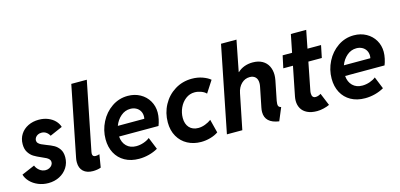

<svg xmlns="http://www.w3.org/2000/svg" viewBox="-68 -1183 3376 1622"><g transform="rotate(-15 1620.5 -372.0)"><path d="M1 -118.2 115.2 -167Q124 -142.1 147.9 -123Q171.9 -104 201.2 -104Q218.8 -104 233.6 -111.6Q248.5 -119.1 257.1 -131.3Q265.6 -143.6 265.6 -157.7Q265.6 -171.9 256.6 -182.1Q247.6 -192.4 233.9 -199.7Q220.2 -207 194.8 -217.8Q155.8 -234.4 130.6 -249.8Q105.5 -265.1 87.2 -293.5Q68.8 -321.8 68.8 -365.2Q68.8 -414.6 93 -452.1Q117.2 -489.7 159.2 -510.3Q201.2 -530.8 252.9 -530.8Q297.4 -530.8 333.7 -515.9Q370.1 -501 393.6 -476.3Q417 -451.7 425.8 -421.9L315.9 -374Q306.2 -393.6 288.3 -406.2Q270.5 -418.9 246.6 -418.9Q228.5 -418.9 214.6 -411.6Q200.7 -404.3 192.9 -392.3Q185.1 -380.4 185.1 -367.7Q185.1 -353.5 194.6 -343.3Q204.1 -333 218.8 -325.9Q233.4 -318.8 258.8 -309.1Q298.8 -294.4 324.7 -280Q350.6 -265.6 369.4 -238.3Q388.2 -210.9 388.2 -167.5Q388.2 -117.7 362.8 -77.6Q337.4 -37.6 293.5 -14.9Q249.5 7.8 195.8 7.8Q148.4 7.8 107.2 -9.3Q65.9 -26.4 38.1 -55.4Q10.3 -84.5 1 -118.2Z M471.2 -99.6Q471.2 -119.6 475.1 -137.7L597.7 -752H733.4L613.3 -151.9Q611.8 -144 611.8 -137.2Q611.8 -110.4 640.1 -110.4Q647.9 -110.4 657.5 -112.3Q667 -114.3 673.3 -116.7L654.8 -4.4Q640.6 1.5 621.3 4.4Q602.1 7.3 585 7.3Q531.2 7.3 501.2 -20.8Q471.2 -48.8 471.2 -99.6Z M756.3 -224.6Q756.3 -303.2 792.2 -374Q828.1 -444.8 891.1 -487.8Q954.1 -530.8 1031.2 -530.8Q1091.3 -530.8 1139.2 -504.2Q1187 -477.5 1213.6 -431.9Q1240.2 -386.2 1240.2 -331.1Q1240.2 -303.2 1233.6 -272.5Q1227.1 -241.7 1217.3 -217.8H872.6Q876.5 -165 908.4 -133.3Q940.4 -101.6 993.2 -101.6Q1025.9 -101.6 1058.3 -112.8Q1090.8 -124 1111.3 -141.1L1154.3 -35.2Q1118.7 -14.6 1075.7 -3.4Q1032.7 7.8 988.8 7.8Q917.5 7.8 865 -21.5Q812.5 -50.8 784.4 -103.3Q756.3 -155.8 756.3 -224.6ZM1117.2 -307.6Q1119.6 -317.4 1119.6 -329.1Q1119.6 -355.5 1107.4 -376Q1095.2 -396.5 1073.2 -408Q1051.3 -419.4 1023.9 -419.4Q977.5 -419.4 940.7 -387.9Q903.8 -356.4 885.7 -307.6Z M1300.8 -226.1Q1300.8 -308.6 1338.4 -378.4Q1376 -448.2 1442.6 -489.5Q1509.3 -530.8 1591.8 -530.8Q1642.1 -530.8 1684.8 -515.4Q1727.5 -500 1751.5 -479L1684.6 -375.5Q1669.4 -392.6 1640.9 -403.1Q1612.3 -413.6 1584.5 -413.6Q1541 -413.6 1506.3 -387.2Q1471.7 -360.8 1452.1 -318.4Q1432.6 -275.9 1432.6 -229.5Q1432.6 -176.8 1460.9 -145.5Q1489.3 -114.3 1539.6 -114.3Q1568.8 -114.3 1599.6 -126Q1630.4 -137.7 1652.8 -154.8L1682.6 -37.1Q1652.8 -16.6 1612.8 -5.4Q1572.8 5.9 1531.7 5.9Q1466.3 5.9 1413.8 -22Q1361.3 -49.8 1331.1 -102.5Q1300.8 -155.3 1300.8 -226.1Z M2092.8 -104.5Q2092.8 -122.6 2097.2 -143.6L2131.8 -315.4Q2135.3 -332 2135.3 -347.2Q2135.3 -381.8 2116.9 -399.7Q2098.6 -417.5 2067.9 -417.5Q2025.9 -417.5 1994.9 -387.5Q1963.9 -357.4 1954.1 -307.1L1892.1 0H1757.3L1907.2 -752H2042.5L1989.7 -481.9H1992.2Q2017.6 -506.3 2051.5 -518.6Q2085.4 -530.8 2123.5 -530.8Q2172.9 -530.8 2207.3 -511.5Q2241.7 -492.2 2258.8 -458.3Q2275.9 -424.3 2275.9 -381.3Q2275.9 -361.3 2271 -334.5L2236.8 -164.1Q2233.9 -147.9 2233.9 -137.2Q2233.9 -122.1 2240 -114.7Q2246.1 -107.4 2259.8 -104L2212.9 8.3Q2092.8 -8.8 2092.8 -104.5Z M2391.6 -123Q2391.6 -139.6 2395.5 -160.2L2446.3 -415.5H2361.8L2384.8 -522.9H2467.3L2498.5 -679.2H2632.8L2602.1 -522.9H2720.7L2698.7 -415.5H2581.1L2533.7 -174.8Q2531.2 -164.1 2531.2 -150.9Q2531.2 -110.8 2564.5 -110.8Q2576.7 -110.8 2589.4 -115.7Q2602.1 -120.6 2609.9 -126L2654.8 -17.1Q2633.3 -6.8 2603 0.5Q2572.8 7.8 2545.9 7.8Q2494.6 7.8 2460 -9Q2425.3 -25.9 2408.4 -55.4Q2391.6 -85 2391.6 -123Z M2733.4 -224.6Q2733.4 -303.2 2769.3 -374Q2805.2 -444.8 2868.2 -487.8Q2931.2 -530.8 3008.3 -530.8Q3068.4 -530.8 3116.2 -504.2Q3164.1 -477.5 3190.7 -431.9Q3217.3 -386.2 3217.3 -331.1Q3217.3 -303.2 3210.7 -272.5Q3204.1 -241.7 3194.3 -217.8H2849.6Q2853.5 -165 2885.5 -133.3Q2917.5 -101.6 2970.2 -101.6Q3002.9 -101.6 3035.4 -112.8Q3067.9 -124 3088.4 -141.1L3131.3 -35.2Q3095.7 -14.6 3052.7 -3.4Q3009.8 7.8 2965.8 7.8Q2894.5 7.8 2842 -21.5Q2789.6 -50.8 2761.5 -103.3Q2733.4 -155.8 2733.4 -224.6ZM3094.2 -307.6Q3096.7 -317.4 3096.7 -329.1Q3096.7 -355.5 3084.5 -376Q3072.3 -396.5 3050.3 -408Q3028.3 -419.4 3001 -419.4Q2954.6 -419.4 2917.7 -387.9Q2880.9 -356.4 2862.8 -307.6Z"/></g></svg>

Font: Reddit Sans Fudge
Style: Bold
Weight: 700
Italic angle: -11.25°
Designer: Stephen Hutchings
Version: Version 1.013